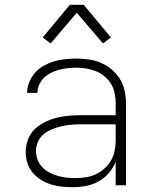

<svg xmlns="http://www.w3.org/2000/svg" viewBox="-20 -772 640 800"><path d="M282 8Q259 8 236 5.5Q213 3 191 -4Q169 -11 149.5 -23.5Q130 -36 115.5 -53.5Q101 -71 94 -93.5Q87 -116 87 -139Q87 -165 96.5 -190.5Q106 -216 125 -234Q144 -252 167.5 -263.5Q191 -275 216.5 -281.5Q242 -288 268 -290Q294 -292 320 -292H462V-340Q462 -361 458 -382Q454 -403 443.5 -421Q433 -439 416.5 -453Q400 -467 380.5 -475Q361 -483 340 -486.5Q319 -490 298 -490Q280 -490 262 -488Q244 -486 227 -481.5Q210 -477 193.5 -469Q177 -461 164 -448.5Q151 -436 143.5 -419.5Q136 -403 136 -385H93Q93 -408 102 -430Q111 -452 126.5 -469.5Q142 -487 163 -498.5Q184 -510 206 -516.5Q228 -523 251.5 -525.5Q275 -528 298 -528Q325 -528 351.5 -524Q378 -520 402 -509.5Q426 -499 446.5 -481.5Q467 -464 480.5 -441.5Q494 -419 499.5 -392.5Q505 -366 505 -340V0H462V-97Q451 -71 432.5 -50Q414 -29 389.5 -15.5Q365 -2 337.5 3Q310 8 282 8ZM295 -30Q317 -30 339 -33.5Q361 -37 380.5 -46.5Q400 -56 416.5 -71Q433 -86 443.5 -105Q454 -124 458 -145.5Q462 -167 462 -189V-254H320Q300 -254 279.5 -252.5Q259 -251 239 -246.5Q219 -242 199.5 -234.5Q180 -227 164 -214.5Q148 -202 139 -183Q130 -164 130 -143Q130 -125 136.5 -107Q143 -89 156 -75.5Q169 -62 186 -53Q203 -44 221 -39Q239 -34 257.5 -32Q276 -30 295 -30ZM191 -591 158 -616 271 -752H329L442 -616L409 -591L300 -719Z"/></svg>

Font: Iosevka Aile Extralight
Style: Regular
Weight: 200
Designer: Belleve Invis
Foundry: Belleve Invis
Version: Version 31.1.0; ttfautohint (v1.8.4)